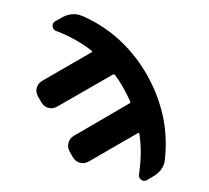

<svg xmlns="http://www.w3.org/2000/svg" viewBox="-103 -880 1046 961"><g transform="rotate(15 420.0 -399.5)"><path d="M793.9 -172.9Q795.9 -163.1 795.9 -154.3Q795.9 -110.4 759.8 -74.2L734.4 -47.9Q725.6 -40 715.8 -40Q711.9 -40 706.1 -42Q690.4 -47.9 688.5 -64.5Q675.8 -175.8 637.7 -261.7Q634.8 -268.6 629.9 -263.7L428.7 -62.5Q411.1 -44.9 387.7 -44.9Q364.3 -44.9 346.7 -62.5L324.2 -85Q306.6 -102.5 306.6 -126Q306.6 -150.4 323.2 -167L550.8 -396.5Q555.7 -401.4 550.8 -407.2Q528.3 -434.6 500 -463.9Q471.7 -493.2 443.4 -514.6Q437.5 -518.6 432.6 -513.7L205.1 -287.1Q187.5 -269.5 164.1 -269.5Q140.6 -269.5 123 -287.1L99.6 -310.5Q82 -328.1 82 -351.6Q82 -375 99.6 -392.6L300.8 -593.8Q305.7 -598.6 298.8 -601.6Q212.9 -639.6 101.6 -651.4Q85 -653.3 79.1 -668.9Q77.1 -674.8 77.1 -678.7Q77.1 -688.5 85 -697.3L111.3 -722.7Q147.5 -758.8 192.4 -758.8Q201.2 -758.8 210 -757.8Q304.7 -743.2 392.6 -703.1Q505.9 -649.4 595.7 -559.1Q685.5 -468.8 739.3 -355.5Q779.3 -267.6 793.9 -172.9Z"/></g></svg>

Font: Gen Jyuu Gothic Bold
Style: Bold
Weight: 700
Designer: [Source Han Sans]
Ryoko NISHIZUKA  (kana & ideographs); Paul D. Hunt (Latin, Greek & Cyrillic); Wenlong ZHANG  (bopomofo
Version: Version 1.002.20150607